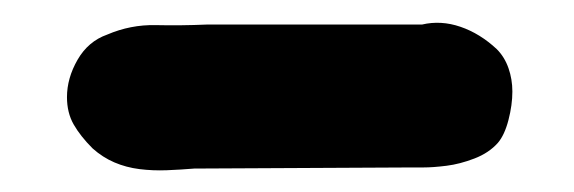

<svg xmlns="http://www.w3.org/2000/svg" viewBox="-20 -403 514 172"><path d="M358 -381Q375 -385 392.5 -379Q410 -373 425 -359Q432 -352 435.5 -342Q439 -332 439 -321Q439 -309 435.5 -295.5Q432 -282 426 -275Q418 -266 405 -261Q392 -256 380 -254.5Q368 -253 359.5 -253Q351 -253 350 -253L154 -252Q142 -251 129.5 -250.5Q117 -250 105 -251.5Q93 -253 82.5 -257.5Q72 -262 63 -270Q52 -281 46 -291.5Q40 -302 40 -316Q40 -333 49.5 -349.5Q59 -366 76 -372Q97 -381 119.5 -380.5Q142 -380 165 -381Z"/></svg>

Font: BM JUA
Style: Regular
Weight: 400
Designer: BONGJIN KIM, JAEHYUN KEUM, JUHEE TAE
Foundry: WOOWA BROTHERS Corporation.
Version: Version 1.100